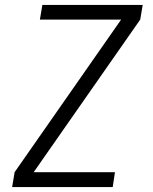

<svg xmlns="http://www.w3.org/2000/svg" viewBox="-20 -755 616 775"><path d="M29 0H435L444 -60H116L546 -676L556 -735H151L141 -676H469L39 -60Z"/></svg>

Font: Iosevka Sparkle Light Oblique
Style: Regular
Weight: 300
Italic angle: -9°
Designer: Belleve Invis
Foundry: Belleve Invis
Version: Version 4.5.0; ttfautohint (v1.8.3)